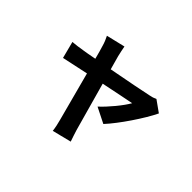

<svg xmlns="http://www.w3.org/2000/svg" viewBox="-143 -909 1286 1286"><g transform="rotate(45 500.0 -265.5)"><path d="M400 -635 266 -603C277 -582 287 -558 294 -532C301 -510 310 -478 320 -439C274 -430 238 -424 224 -422C191 -416 164 -413 132 -410L163 -290C193 -297 266 -312 350 -330C386 -194 427 -38 442 16C450 44 457 77 460 104L596 70C588 50 575 5 569 -12C554 -64 511 -218 473 -356C581 -378 681 -399 705 -403C678 -354 608 -269 557 -223L667 -168C737 -243 838 -393 880 -481L800 -538C786 -531 767 -525 749 -522C710 -513 570 -486 443 -462C432 -501 423 -535 416 -559C410 -585 404 -612 400 -635Z"/></g></svg>

Font: Source Han Sans JP
Style: Bold
Weight: 700
Designer: Ryoko NISHIZUKA 西塚涼子 (kana, bopomofo & ideographs); Paul D. Hunt (Latin, Greek & Cyrillic); Sandoll Communications 산돌커뮤니
Foundry: Adobe
Version: Version 2.002;hotconv 1.0.116;makeotfexe 2.5.65601